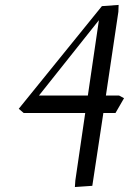

<svg xmlns="http://www.w3.org/2000/svg" viewBox="-20 -459 556 780"><path d="M56.2 -17.1 394 -434.1 461.9 -439 460.9 -411.1 410.2 -70.8H463.9L483.9 -60.1L449.2 0H399.9L355 295.9L284.2 300.8L286.1 273.9L326.2 0H76.2ZM138.2 -70.8H336.9L381.8 -377Z"/></svg>

Font: Dehuti
Style: Italic
Weight: 400
Version: Version 1.2